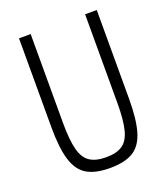

<svg xmlns="http://www.w3.org/2000/svg" viewBox="-147 -904 893 1021"><g transform="rotate(-20 300.0 -393.0)"><path d="M300 14Q217 14 169 -15Q121 -44 100.5 -112.5Q80 -181 80 -297V-800H146V-297Q146 -202 160 -147Q174 -92 208 -69.5Q242 -47 300 -47Q359 -47 392.5 -69.5Q426 -92 440 -147Q454 -202 454 -297V-800H520V-297Q520 -181 499.5 -112.5Q479 -44 431.5 -15Q384 14 300 14Z"/></g></svg>

Font: Victor Mono Light
Style: Regular
Weight: 300
Monospace: yes
Designer: Rune Bjørnerås
Version: Version 1.561;gftools[0.9.30]